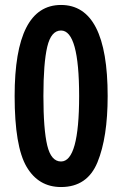

<svg xmlns="http://www.w3.org/2000/svg" viewBox="-20 -744 494 774"><path d="M414 -357Q414 -724 226 -724Q39 -724 39 -357Q39 -154 87 -72Q135 10 226 10Q332 10 373 -90Q414 -190 414 -357ZM155 -357Q155 -490 170.5 -555.5Q186 -621 226 -621Q299 -621 299 -357Q299 -93 226 -93Q186 -93 170.5 -157.5Q155 -222 155 -357Z"/></svg>

Font: Noto Sans Arabic UI ExtraCondensed Semi
Style: Regular
Weight: 600
Width: 3
Designer: Nadine Chahine - Monotype Design Team
Foundry: Monotype Imaging Inc.
Version: Version 1.900